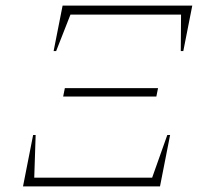

<svg xmlns="http://www.w3.org/2000/svg" viewBox="-20 -664 748 684"><path d="M171 -482 203 -644H665L633 -482H624L625 -612H231L180 -482ZM205 -320 211 -350H543L537 -320ZM62 0 98 -183H107L102 -31H522L576 -183H586L550 0Z"/></svg>

Font: Piazzolla Thin
Style: Italic
Weight: 100
Italic angle: -11.3°
Designer: Juan Pablo del Peral
Foundry: Huerta Tipografica
Version: Version 1.330